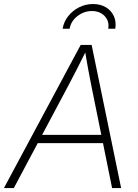

<svg xmlns="http://www.w3.org/2000/svg" viewBox="-41 -956 704 976"><path d="M-21 0 369.1 -727.5H424.8L574.7 0H528.8L423.3 -520.5Q415.5 -559.1 407 -605.2Q398.4 -651.4 389.2 -708H401.9Q374 -652.3 350.8 -606.2Q327.6 -560.1 306.2 -520.5L29.3 0ZM132.8 -228.5 140.1 -270.5H502.9L496.1 -228.5ZM432.1 -935.5Q469.7 -935.5 497.3 -918.9Q524.9 -902.3 537.8 -873.8Q550.8 -845.2 544.9 -810.1H509.3Q515.6 -848.1 491.2 -874Q466.8 -899.9 426.3 -899.9Q385.7 -899.9 352.5 -874Q319.3 -848.1 313 -810.1H277.3Q283.2 -845.2 305.7 -873.8Q328.1 -902.3 361.1 -918.9Q394 -935.5 432.1 -935.5Z"/></svg>

Font: Inter 20pt ExtraLight
Style: Italic
Weight: 250
Italic angle: -9.3988°
Version: Version 4.001;git-66647c0bb